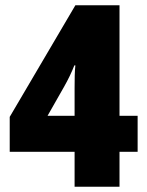

<svg xmlns="http://www.w3.org/2000/svg" viewBox="-20 -804 559 731"><path d="M504 -226H435V-93H264V-226H17V-359L267 -784H435V-363H504ZM264 -363V-469Q264 -494 264.5 -516Q265 -538 267 -555H263Q248 -516 223 -472L161 -363Z"/></svg>

Font: Noto Sans Kannada UI Condensed Black
Style: Regular
Weight: 900
Width: 3
Designer: Jelle Bosma - Monotype Design Team
Foundry: Monotype Imaging Inc.
Version: Version 2.005; ttfautohint (v1.8.4.7-5d5b)